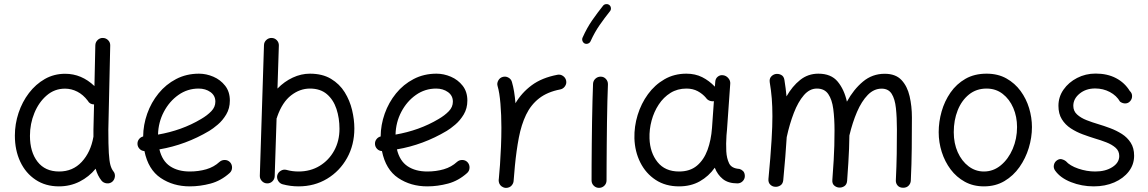

<svg xmlns="http://www.w3.org/2000/svg" viewBox="-20 -888 5651 945"><path d="M300.8 -524.9Q381.3 -524.9 444.8 -464.4L449.2 -665.5Q449.7 -680.7 460.7 -691.2Q471.7 -701.7 486.8 -701.2Q502 -700.7 512.5 -689.9Q522.9 -679.2 522.5 -664.1L513.2 -249Q513.2 -175.3 515.6 -135Q518.1 -94.7 523.4 -75.7Q528.8 -56.6 537.6 -45.4Q547.4 -33.7 545.4 -18.3Q543.5 -2.9 532.2 6.8Q520.5 16.1 505.1 14.4Q489.7 12.7 480 1.5Q460 -23.4 450.7 -57.6Q418 -17.6 371.6 5.9Q325.2 29.3 270 29.3Q204.1 29.3 155.3 -3.2Q106.4 -35.6 79.8 -92Q53.2 -148.4 53.2 -220.7Q53.2 -277.8 71.3 -332.3Q89.4 -386.7 122.6 -430.2Q155.8 -473.6 200.9 -499.3Q246.1 -524.9 300.8 -524.9ZM127.4 -219.7Q127.4 -140.1 164.8 -92Q202.1 -43.9 271 -43.9Q338.4 -43.9 382.3 -91.3Q426.3 -138.7 439.5 -213.4Q439.5 -214.8 439.9 -215.8Q439.9 -224.1 439.9 -232.7Q439.9 -241.2 439.9 -250L442.9 -374Q421.4 -374.5 412.1 -392.1Q389.6 -421.9 360.6 -436.8Q331.5 -451.7 299.8 -451.7Q248.5 -451.7 209.7 -418.2Q170.9 -384.8 149.2 -331.8Q127.4 -278.8 127.4 -219.7Z M1110.4 -36.6Q1067.4 2 1016.1 15.6Q964.8 29.3 914.1 29.3Q832.5 29.3 771 -12Q709.5 -53.2 690.9 -144.5Q677.2 -145 667.5 -154.8Q657.7 -164.6 656.7 -178.2Q655.8 -191.9 663.8 -202.6Q671.9 -213.4 684.6 -216.3Q685.1 -273.4 704.6 -328.6Q724.1 -383.8 760.3 -428.2Q796.4 -472.7 846.9 -499Q897.5 -525.4 959.5 -525.4Q995.1 -525.4 1030 -510.5Q1064.9 -495.6 1088.1 -466.1Q1111.3 -436.5 1111.3 -393.1Q1111.3 -354.5 1093.5 -324.7Q1075.7 -294.9 1051.8 -274.7Q1027.8 -254.4 1009.8 -243.7Q894 -174.8 764.6 -152.8Q778.3 -95.7 817.1 -69.8Q856 -43.9 914.1 -43.9Q957.5 -43.9 995.4 -54.9Q1033.2 -65.9 1060.5 -91.3Q1071.8 -101.1 1087.2 -100.6Q1102.5 -100.1 1112.8 -88.9Q1122.6 -77.6 1122.1 -62.3Q1121.6 -46.9 1110.4 -36.6ZM957.5 -452.1Q902.8 -452.1 858.2 -420.7Q813.5 -389.2 786.4 -337.6Q759.3 -286.1 757.8 -225.6Q814.9 -235.4 868.7 -254.6Q922.4 -273.9 969.7 -302.2Q1000 -319.8 1020 -340.6Q1040 -361.3 1040 -387.7Q1040 -417.5 1015.9 -434.8Q991.7 -452.1 957.5 -452.1Z M1317.4 -701.2Q1332.5 -700.7 1342.8 -689.7Q1353 -678.7 1352.5 -663.6L1345.7 -452.1Q1379.4 -486.8 1420.9 -506.1Q1462.4 -525.4 1505.4 -525.4Q1566.9 -525.4 1609.1 -500Q1651.4 -474.6 1676.5 -434.1Q1701.7 -393.6 1712.9 -346.4Q1724.1 -299.3 1724.1 -255.9Q1724.1 -174.8 1688.2 -110.4Q1652.3 -45.9 1590.1 -8.3Q1527.8 29.3 1449.2 29.3Q1409.2 29.3 1371.1 19Q1356.9 15.1 1349.1 2Q1341.3 -11.2 1344.7 -25.4Q1348.6 -39.6 1362.1 -47.6Q1375.5 -55.7 1390.1 -51.8Q1418 -43.9 1449.2 -43.9Q1507.8 -43.9 1553.2 -71.5Q1598.6 -99.1 1624.8 -146.7Q1650.9 -194.3 1650.9 -253.9Q1650.9 -306.6 1636 -351.8Q1621.1 -397 1588.9 -424.6Q1556.6 -452.1 1505.4 -452.1Q1456.1 -452.1 1412.8 -418.7Q1369.6 -385.3 1344.7 -314.5Q1343.8 -309.6 1341.3 -305.2L1332 -21Q1331.5 -5.9 1320.6 4.6Q1309.6 15.1 1294.4 14.6Q1279.3 14.2 1268.8 2.9Q1258.3 -8.3 1258.8 -23.4L1279.3 -666Q1279.8 -681.2 1291 -691.4Q1302.2 -701.7 1317.4 -701.2Z M2279.3 -36.6Q2236.3 2 2185.1 15.6Q2133.8 29.3 2083 29.3Q2001.5 29.3 1939.9 -12Q1878.4 -53.2 1859.9 -144.5Q1846.2 -145 1836.4 -154.8Q1826.7 -164.6 1825.7 -178.2Q1824.7 -191.9 1832.8 -202.6Q1840.8 -213.4 1853.5 -216.3Q1854 -273.4 1873.5 -328.6Q1893.1 -383.8 1929.2 -428.2Q1965.3 -472.7 2015.9 -499Q2066.4 -525.4 2128.4 -525.4Q2164.1 -525.4 2199 -510.5Q2233.9 -495.6 2257.1 -466.1Q2280.3 -436.5 2280.3 -393.1Q2280.3 -354.5 2262.5 -324.7Q2244.6 -294.9 2220.7 -274.7Q2196.8 -254.4 2178.7 -243.7Q2063 -174.8 1933.6 -152.8Q1947.3 -95.7 1986.1 -69.8Q2024.9 -43.9 2083 -43.9Q2126.5 -43.9 2164.3 -54.9Q2202.1 -65.9 2229.5 -91.3Q2240.7 -101.1 2256.1 -100.6Q2271.5 -100.1 2281.7 -88.9Q2291.5 -77.6 2291 -62.3Q2290.5 -46.9 2279.3 -36.6ZM2126.5 -452.1Q2071.8 -452.1 2027.1 -420.7Q1982.4 -389.2 1955.3 -337.6Q1928.2 -286.1 1926.8 -225.6Q1983.9 -235.4 2037.6 -254.6Q2091.3 -273.9 2138.7 -302.2Q2168.9 -319.8 2189 -340.6Q2209 -361.3 2209 -387.7Q2209 -417.5 2184.8 -434.8Q2160.6 -452.1 2126.5 -452.1Z M2467.3 36.6Q2462.4 36.1 2458 34.2Q2458 34.2 2458 34.2Q2457 33.7 2456.5 33.7Q2439 25.9 2435.1 7.3Q2435.1 6.8 2435.1 6.3Q2435.1 6.3 2435.1 5.4Q2434.1 1 2434.6 -3.9Q2434.6 -5.9 2435.1 -7.3Q2436.5 -24.9 2438 -42.2Q2439.5 -59.6 2440.9 -76.7Q2443.8 -119.1 2445.8 -166.3Q2447.8 -213.4 2447.8 -259.8Q2447.8 -322.3 2443.1 -377.7Q2438.5 -433.1 2429.2 -463.9Q2424.8 -478 2432.4 -491.7Q2439.9 -505.4 2454.1 -509.3Q2468.3 -513.7 2481.9 -506.3Q2495.6 -499 2499.5 -484.9Q2505.9 -463.4 2510.3 -436.8Q2514.6 -410.2 2517.1 -379.9Q2547.4 -431.6 2597.2 -468.5Q2647 -505.4 2723.6 -520Q2738.3 -522.9 2751 -514.2Q2763.7 -505.4 2766.6 -490.7Q2769.5 -476.1 2760.7 -463.4Q2752 -450.7 2737.3 -447.8Q2673.8 -435.5 2633.3 -403.8Q2592.8 -372.1 2569.3 -323.2Q2545.9 -274.4 2533.7 -210.7Q2521.5 -147 2514.2 -70.8Q2511.2 -31.2 2507.8 3.9Q2507.3 8.8 2505.4 13.2Q2505.4 13.2 2505.4 13.2Q2504.9 14.2 2504.9 14.6Q2497.1 32.2 2478.5 36.1Q2478 36.1 2477.5 36.1Q2477.1 36.1 2476.6 36.1Q2472.2 37.1 2467.3 36.6Z M2937.5 -510.7Q2952.6 -510.3 2962.6 -499Q2972.7 -487.8 2972.2 -472.2Q2970.7 -438.5 2969.5 -390.1Q2968.3 -341.8 2967.5 -286.9Q2966.8 -231.9 2966.3 -177.7Q2965.8 -123.5 2965.6 -77.1Q2965.3 -30.8 2965.3 0Q2965.3 15.1 2954.6 25.9Q2943.8 36.6 2928.2 36.6Q2913.1 36.6 2902.3 25.9Q2891.6 15.1 2891.6 0Q2891.6 -30.8 2891.8 -77.4Q2892.1 -124 2892.6 -178.5Q2893.1 -232.9 2894 -288.1Q2895 -343.3 2896.2 -392.1Q2897.5 -440.9 2898.9 -476.1Q2899.9 -491.2 2911.1 -501.2Q2922.4 -511.2 2937.5 -510.7ZM2979 -863.3Q2985.8 -857.9 2986.8 -848.9Q2987.8 -839.8 2982.4 -833Q2955.1 -798.8 2931.2 -764.4Q2907.2 -730 2886.7 -685.1Q2883.3 -677.2 2874.8 -673.8Q2866.2 -670.4 2857.9 -673.8Q2850.1 -677.7 2846.9 -686.3Q2843.8 -694.8 2847.2 -702.6Q2869.1 -751.5 2895 -788.6Q2920.9 -825.7 2948.2 -859.9Q2953.6 -866.7 2962.9 -867.7Q2972.2 -868.7 2979 -863.3Z M3609.4 14.6Q3564.5 14.6 3537.8 -6.8Q3511.2 -28.3 3498 -62.5Q3468.3 -20.5 3424.3 4.4Q3380.4 29.3 3321.8 29.3Q3255.9 29.3 3207.3 -2.4Q3158.7 -34.2 3131.6 -88.1Q3104.5 -142.1 3102.5 -207.5Q3101.1 -265.6 3118.4 -322Q3135.7 -378.4 3169.2 -424.3Q3202.6 -470.2 3250.5 -497.8Q3298.3 -525.4 3358.4 -525.4Q3401.9 -525.4 3436.3 -508.1Q3470.7 -490.7 3498.5 -461.4L3500.5 -486.3Q3501.5 -501.5 3512.9 -510.7Q3524.4 -520 3539.6 -517.6Q3554.2 -515.6 3564.7 -503.4Q3575.2 -491.2 3574.2 -476.6L3558.1 -248.5Q3557.1 -235.4 3555.7 -222.2Q3554.2 -202.6 3554 -181.4Q3553.7 -160.2 3554.7 -143.1Q3556.6 -108.9 3568.6 -84Q3580.6 -59.1 3619.1 -56.6Q3628.9 -54.2 3637.2 -46.1Q3645.5 -38.1 3646 -22Q3646 -6.8 3635.3 3.9Q3624.5 14.6 3609.4 14.6ZM3322.3 -43.9Q3376 -43.9 3410.2 -72.5Q3444.3 -101.1 3462.2 -149.7Q3480 -198.2 3484.4 -258.3L3493.7 -390.1Q3482.9 -388.2 3471.9 -392.6Q3460.9 -397 3454.6 -406.7Q3438 -426.3 3414.1 -439.2Q3390.1 -452.1 3358.4 -452.1Q3314.5 -452.1 3280 -430.7Q3245.6 -409.2 3222.2 -373.5Q3198.7 -337.9 3187 -294.4Q3175.3 -251 3176.8 -206.5Q3179.2 -136.7 3216.3 -90.3Q3253.4 -43.9 3322.3 -43.9Z M3762.2 -7.3Q3767.6 -63 3771.2 -109.4Q3774.9 -155.8 3777.3 -195.3Q3777.3 -199.2 3777.8 -203.6Q3781.7 -267.1 3781.7 -315.9Q3781.7 -363.3 3778.6 -403.1Q3775.4 -442.9 3768.6 -482.9Q3766.1 -500 3774.9 -510.3Q3783.7 -520.5 3795.9 -523.4Q3810.1 -526.4 3824 -519.8Q3837.9 -513.2 3840.8 -494.6Q3847.7 -452.6 3851.1 -413.6Q3879.4 -463.4 3918.2 -494.4Q3957 -525.4 4007.8 -525.4Q4070.8 -525.4 4103 -486.3Q4135.3 -447.3 4148.4 -387.7Q4181.2 -447.8 4227.3 -486.3Q4273.4 -524.9 4334.5 -524.9Q4388.2 -524.9 4417 -494.1Q4445.8 -463.4 4457 -414.3Q4468.3 -365.2 4468.3 -310.5Q4468.3 -234.4 4467.5 -157.7Q4466.8 -81.1 4462.9 0.5Q4462.4 14.6 4452.4 25.4Q4442.4 36.1 4425.3 36.1Q4407.7 36.1 4398.2 25.4Q4388.7 14.6 4389.2 0Q4392.6 -69.8 4393.6 -130.4Q4394.5 -190.9 4394.5 -251.5Q4394.5 -310.5 4389.6 -355.7Q4384.8 -400.9 4368.7 -426.3Q4352.5 -451.7 4319.3 -451.7Q4281.2 -451.7 4251 -420.7Q4220.7 -389.6 4198.2 -337.4Q4175.8 -285.2 4160.6 -221.2Q4160.2 -185.5 4158.9 -155Q4157.7 -124.5 4155.5 -88.1Q4153.3 -51.8 4149.4 2.4Q4147.9 20 4136 28.1Q4124 36.1 4109.9 35.2Q4096.2 34.2 4085.7 24.9Q4075.2 15.6 4076.7 -2.4Q4081.1 -61.5 4083.3 -99.6Q4085.4 -137.7 4086.4 -170.7Q4087.4 -203.6 4087.4 -245.6Q4087.4 -304.7 4081.3 -351.3Q4075.2 -397.9 4056.6 -425Q4038.1 -452.1 4000.5 -452.1Q3964.8 -452.1 3936.5 -419.4Q3908.2 -386.7 3887.2 -332.3Q3866.2 -277.8 3852.1 -212.9Q3849.6 -168.5 3845.2 -116.2Q3840.8 -64 3835 -0.5Q3833 17.1 3820.6 24.9Q3808.1 32.7 3793.9 31.2Q3780.8 30.3 3770.8 20.3Q3760.7 10.3 3762.2 -7.3Z M4835.9 -525.4Q4891.6 -525.4 4933.3 -502Q4975.1 -478.5 5003.2 -440.2Q5031.2 -401.9 5045.2 -355.5Q5059.1 -309.1 5059.1 -262.7Q5059.1 -211.4 5043.5 -159.9Q5027.8 -108.4 4997.8 -65.7Q4967.8 -22.9 4923.8 3.2Q4879.9 29.3 4822.8 29.3Q4770 29.3 4728.8 6.6Q4687.5 -16.1 4658.9 -54.2Q4630.4 -92.3 4615.2 -139.9Q4600.1 -187.5 4600.1 -237.3Q4600.1 -288.6 4614.5 -339.4Q4628.9 -390.1 4658.2 -432.4Q4687.5 -474.6 4731.7 -500Q4775.9 -525.4 4835.9 -525.4ZM4835.9 -452.1Q4785.6 -452.1 4749.3 -422.9Q4712.9 -393.6 4693.6 -345Q4674.3 -296.4 4674.3 -237.3Q4674.3 -182.6 4693.8 -138.9Q4713.4 -95.2 4747.1 -69.6Q4780.8 -43.9 4822.8 -43.9Q4869.1 -43.9 4906 -74.5Q4942.9 -105 4964.4 -155Q4985.8 -205.1 4985.8 -262.7Q4985.8 -313.5 4967.3 -356.7Q4948.7 -399.9 4915 -426Q4881.3 -452.1 4835.9 -452.1Z M5542.5 -390.1Q5533.2 -379.4 5519.3 -378.9Q5505.4 -378.4 5492.7 -387.7Q5475.6 -417.5 5442.6 -435.1Q5409.7 -452.6 5370.1 -452.6Q5324.7 -452.6 5293.7 -427.2Q5262.7 -401.9 5262.7 -367.2Q5262.7 -341.3 5281.2 -324.5Q5299.8 -307.6 5327.9 -296.6Q5356 -285.6 5385.7 -276.9Q5413.6 -268.6 5444.3 -257.1Q5475.1 -245.6 5502 -228.5Q5528.8 -211.4 5545.4 -185.3Q5562 -159.2 5562 -121.6Q5562 -78.1 5535.6 -43.9Q5509.3 -9.8 5464.4 9.8Q5419.4 29.3 5363.3 29.3Q5304.2 29.3 5251.5 8.5Q5198.7 -12.2 5172.9 -48.8Q5164.1 -61.5 5167.2 -76.2Q5170.4 -90.8 5182.6 -99.1Q5194.8 -107.4 5206.5 -104.2Q5218.3 -101.1 5226.1 -94.7Q5245.6 -72.3 5287.1 -58.1Q5328.6 -43.9 5370.6 -43.9Q5421.4 -43.9 5455.1 -65.7Q5488.8 -87.4 5488.8 -120.1Q5488.8 -145 5470.7 -160.9Q5452.6 -176.8 5425 -187.5Q5397.5 -198.2 5368.7 -206.5Q5340.3 -215.3 5309.1 -226.8Q5277.8 -238.3 5250.5 -256.1Q5223.1 -273.9 5206.3 -301Q5189.5 -328.1 5189.5 -367.2Q5189.5 -411.1 5214.6 -447Q5239.7 -482.9 5281.5 -504.4Q5323.2 -525.9 5372.6 -525.9Q5430.2 -525.9 5472.9 -503.4Q5515.6 -481 5540.5 -440.4Q5551.8 -430.2 5552 -415.5Q5552.2 -400.9 5542.5 -390.1Z"/></svg>

Font: Mikhak-FD Regular
Style: FD-Regular
Weight: 400
Designer: Amin Abedi
Version: Version 3.2